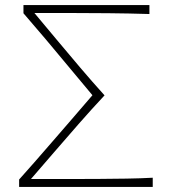

<svg xmlns="http://www.w3.org/2000/svg" viewBox="-20 -733 672 753"><path d="M55 0V-29Q82 -59 115.8 -97.5Q149.5 -136 184.5 -176.5Q219.5 -217 249.5 -251.5L342.5 -359.5L242 -480Q199.5 -531.5 157.2 -581.5Q115 -631.5 72 -681V-713H566V-678Q483 -680.5 405.5 -681.2Q328 -682 259 -682H115L203.5 -576Q248.5 -522 295.5 -466.8Q342.5 -411.5 390 -359Q339 -304.5 288.2 -246.5Q237.5 -188.5 190 -133.5L101.5 -31H249Q298 -31 358 -31.2Q418 -31.5 476.2 -32.5Q534.5 -33.5 579 -36V0Z"/></svg>

Font: Commissioner Flair Thin
Style: Regular
Weight: 100
Designer: Kostas Bartsokas
Foundry: Kostas Bartsokas
Version: Version 1.000; ttfautohint (v1.8.3)